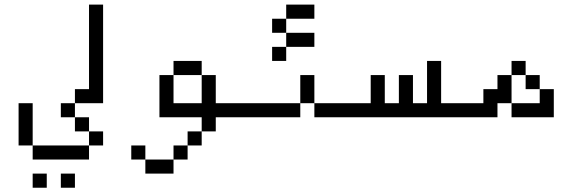

<svg xmlns="http://www.w3.org/2000/svg" viewBox="-20 -708 2540 852"><path d="M187.5 125V62.5H125V125ZM312.5 125V62.5H250V125ZM437.5 -62.5V-125H375V-62.5H125V0H375V-62.5ZM125 -62.5V-250H62.5V-62.5ZM375 -125V-187.5H312.5V-125ZM312.5 -187.5V-250H250V-187.5ZM312.5 -250H437.5V-687.5H375Q375 -687.5 375 -312.5H312.5Z M1000 -187.5V-250H937.5Q937.5 -250 937.5 -375H875Q875 -375 875 -250H750Q750 -250 750 -375H687.5V-187.5H875V-125H812.5V-62.5H750V0H625V62.5H750V0H812.5V-62.5H875V-125H937.5V-187.5ZM625 0V-62.5H562.5V0ZM750 -375H875V-437.5H750Z M1500 -187.5V-250H1375V-187.5ZM1375 -500V-562.5H1250V-500H1187.5V-437.5H1250V-500ZM1375 -625V-687.5H1250V-625H1187.5V-562.5H1250V-625ZM1312.5 -250H1000V-187.5H1312.5ZM1312.5 -250H1375Q1375 -250 1375 -375H1312.5Q1312.5 -375 1312.5 -250Z M2000 -187.5V-250H1937.5V-437.5H1875V-250H1812.5Q1812.5 -250 1812.5 -375H1750Q1750 -375 1750 -250H1687.5Q1687.5 -250 1687.5 -375H1625Q1625 -375 1625 -250H1500V-187.5Z M2187.5 -250H2250V-187.5H2437.5Q2437.5 -187.5 2437.5 -312.5H2375V-250H2250Q2250 -250 2250 -375H2187.5V-312.5H2125V-250H2000V-187.5H2187.5ZM2375 -312.5V-375H2312.5V-312.5ZM2250 -375H2312.5V-437.5H2250Z"/></svg>

Font: CalcUnifontExMono
Style: Regular
Weight: 500
Version: Version 15.0.06